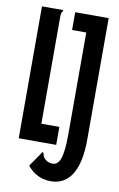

<svg xmlns="http://www.w3.org/2000/svg" viewBox="-89 -673 554 893"><g transform="rotate(10 187.5 -226.0)"><path d="M216 171C293 171 351 111 350 -54V-623H192V-539H259V-60C259 52 243 89 210 89C189 89 176 78 169 70C158 56 167 54 156 43L105 117C134 153 172 171 216 171ZM35 0H212V-85H127V-588C127 -619 135 -609 135 -623H35Z"/></g></svg>

Font: Inconsolata Condensed
Style: Bold
Weight: 700
Width: 3
Monospace: yes
Designer: Raph Levien, Cyreal, Brenton Simpson
Foundry: Raph Levien, Cyreal, Google
Version: Version 3.100